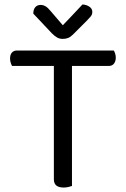

<svg xmlns="http://www.w3.org/2000/svg" viewBox="-20 -834 563 859"><path d="M261 -539 256 -608H489Q492 -604 495 -595Q498 -586 498 -576Q498 -560 490 -549.5Q482 -539 467 -539ZM263 -608 268 -539H34Q31 -544 28 -553Q25 -562 25 -572Q25 -589 33 -598.5Q41 -608 56 -608ZM221 -566H302V-2Q297 0 286.5 2.5Q276 5 265 5Q243 5 232 -4Q221 -13 221 -32ZM261 -721Q278 -739 301 -763Q324 -787 349 -814Q367 -813 380 -804Q393 -795 393 -781Q393 -769 385.5 -760Q378 -751 367 -740L307 -680Q296 -669 285.5 -664.5Q275 -660 261 -660Q246 -660 235 -666.5Q224 -673 212 -685L129 -773Q129 -792 138 -802Q147 -812 162 -812Q173 -812 183.5 -806Q194 -800 207 -784Z"/></svg>

Font: Baloo Bhaijaan 2
Style: Regular
Weight: 400
Designer: Sanskriti Dholi, Noopur Datye and Ek Type
Foundry: Ek Type
Version: Version 1.701